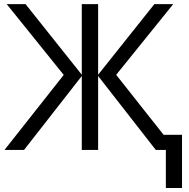

<svg xmlns="http://www.w3.org/2000/svg" viewBox="-20 -734 925 940"><path d="M828.1 -713.9 548.8 -367.7 780.8 -74.2H871.1V186.5H792V0H742.7L460.4 -361.8V0H380.4V-361.8L97.7 0H2L292 -367.2L12.7 -713.9H105L380.4 -368.2V-713.9H460.4V-368.2L735.8 -713.9Z"/></svg>

Font: Open Sans
Style: Regular
Weight: 400
Designer: Monotype Design Team
Foundry: Monotype Imaging Inc.
Version: Version 3.000; ttfautohint (v1.8.4)